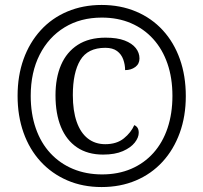

<svg xmlns="http://www.w3.org/2000/svg" viewBox="-20 -745 820 775"><path d="M390 10Q314 10 251.5 -17Q189 -44 144 -93Q99 -142 75 -209.5Q51 -277 51 -358Q51 -439 75 -506Q99 -573 144 -622.5Q189 -672 252 -698.5Q315 -725 390 -725Q466 -725 529 -698.5Q592 -672 637 -623Q682 -574 706 -506.5Q730 -439 730 -357Q730 -276 705.5 -208.5Q681 -141 636 -92Q591 -43 528.5 -16.5Q466 10 390 10ZM396 -121Q334 -121 291 -150Q248 -179 226 -232.5Q204 -286 204 -360Q204 -431 226.5 -483Q249 -535 294 -564Q339 -593 406 -593Q453 -593 483 -581.5Q513 -570 528 -551Q543 -532 543 -509Q543 -487 526 -474.5Q509 -462 485 -462Q485 -484 477.5 -505Q470 -526 452.5 -539Q435 -552 405 -552Q334 -552 304 -502Q274 -452 274 -361Q274 -298 289.5 -253.5Q305 -209 334.5 -186Q364 -163 405 -163Q451 -163 480 -186.5Q509 -210 522 -240Q531 -236 535.5 -228.5Q540 -221 540 -209Q540 -190 524 -169.5Q508 -149 476 -135Q444 -121 396 -121ZM392 -41Q457 -41 509.5 -63.5Q562 -86 599.5 -128Q637 -170 656.5 -228.5Q676 -287 676 -358Q676 -430 656 -488Q636 -546 598.5 -587.5Q561 -629 508.5 -651.5Q456 -674 391 -674Q305 -674 240.5 -634.5Q176 -595 140 -524Q104 -453 104 -358Q104 -286 124.5 -227Q145 -168 183.5 -126.5Q222 -85 275 -63Q328 -41 392 -41Z"/></svg>

Font: Noto Serif Thai SemiCondensed
Style: Regular
Weight: 400
Width: 4
Designer: Monotype Design Team
Foundry: Monotype Imaging Inc.
Version: Version 2.002